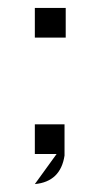

<svg xmlns="http://www.w3.org/2000/svg" viewBox="-20 -389 254 485"><path d="M68 -75H143V0V4Q133 70 68 76L123 0H68ZM68 -294V-369H146V-294Z"/></svg>

Font: HiLo-Deco
Style: Deco
Weight: 500
Version: Version 001.000